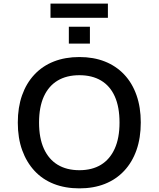

<svg xmlns="http://www.w3.org/2000/svg" viewBox="-20 -1028 874 1057"><path d="M417 9Q339 9 276.5 -15.5Q214 -40 170 -87.5Q126 -135 102 -201.5Q78 -268 78 -353Q78 -437 101.5 -503.5Q125 -570 169.5 -617.5Q214 -665 276.5 -689.5Q339 -714 417 -714Q495 -714 557 -689.5Q619 -665 663.5 -618Q708 -571 731.5 -504Q755 -437 755 -354Q755 -269 731.5 -202Q708 -135 663.5 -87.5Q619 -40 557 -15.5Q495 9 417 9ZM417 -91Q487 -91 536 -121Q585 -151 611.5 -209.5Q638 -268 638 -353Q638 -439 612 -497Q586 -555 536.5 -584.5Q487 -614 417 -614Q347 -614 297.5 -584.5Q248 -555 221.5 -497Q195 -439 195 -353Q195 -268 221.5 -209.5Q248 -151 297.5 -121Q347 -91 417 -91ZM258 -930V-1008H574V-930ZM359 -788V-881H475V-788Z"/></svg>

Font: Nunito Sans 6pt SemiBold
Style: Regular
Weight: 600
Version: Version 3.101;gftools[0.9.27]